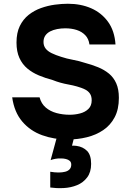

<svg xmlns="http://www.w3.org/2000/svg" viewBox="-20 -736 700 1024"><path d="M342 8Q268 8 204.5 -15Q141 -38 98.5 -88Q56 -138 45 -217H191Q200 -183 224 -162.5Q248 -142 281.5 -133Q315 -124 352 -124Q380 -124 407 -131Q434 -138 451.5 -155Q469 -172 469 -201Q469 -223 459.5 -237Q450 -251 432.5 -259.5Q415 -268 390 -275Q369 -281 346.5 -285Q324 -289 302.5 -295Q281 -301 261 -309Q223 -319 188 -333.5Q153 -348 126 -370.5Q99 -393 83.5 -427Q68 -461 68 -509Q68 -561 85.5 -597Q103 -633 132.5 -656.5Q162 -680 198.5 -693Q235 -706 272 -711Q309 -716 342 -716Q411 -716 466 -692Q521 -668 556 -620Q591 -572 596 -499H457Q453 -529 435 -548Q417 -567 389.5 -576Q362 -585 328 -585Q306 -585 285 -581Q264 -577 247.5 -568.5Q231 -560 221.5 -546Q212 -532 212 -512Q212 -492 223 -477.5Q234 -463 255.5 -452.5Q277 -442 306 -433Q336 -423 369 -417Q402 -411 432 -401Q470 -391 503 -377.5Q536 -364 561 -343.5Q586 -323 600 -291.5Q614 -260 614 -214Q614 -153 591.5 -110.5Q569 -68 530.5 -42Q492 -16 443 -4Q394 8 342 8ZM319 267Q296 268 279.5 267Q263 266 248 264V180Q272 184 292 184Q312 184 327.5 180Q343 176 351.5 166.5Q360 157 360 142Q360 129 352 122Q344 115 331.5 112Q319 109 307 109Q292 108 275.5 111Q259 114 250 118L291 -33H383L364 41Q370 41 376 41Q382 41 388 42Q423 47 444.5 69Q466 91 466 138Q466 182 445 210Q424 238 391 251.5Q358 265 319 267Z"/></svg>

Font: Onest
Style: Bold
Weight: 700
Designer: Dmitri Voloshin, Andrey Kudryavtsev
Foundry: Dmitri Voloshin, Andrey Kudryavtsev
Version: Version 1.000;gftools[0.9.33]